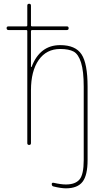

<svg xmlns="http://www.w3.org/2000/svg" viewBox="-20 -770 540 1020"><path d="M25.4 -610.4Q15.6 -610.4 15.1 -620.1Q14.6 -629.9 25.4 -629.9H120.1Q125 -629.9 125 -634.8V-740.2Q125 -750 134.8 -750Q144.5 -750 144.5 -740.2V-634.8Q144.5 -629.9 150.4 -629.9H335Q344.7 -629.9 344.7 -620.1Q344.7 -610.4 335 -610.4H150.4Q145.5 -610.4 144.5 -605.5V-415Q144.5 -414.1 146.5 -414.1Q148.4 -414.1 148.4 -416Q192.4 -530.3 299.8 -530.3Q380.9 -530.3 413.1 -481.4Q445.3 -432.6 445.3 -309.6V80.1Q445.3 161.1 418.5 195.8Q391.6 230.5 330.1 230.5Q304.7 230.5 264.6 220.7Q254.9 218.8 254.9 208Q254.9 199.2 265.6 201.2Q303.7 210 330.1 210Q379.9 210 402.3 183.6Q424.8 157.2 424.8 80.1V-309.6Q424.8 -392.6 410.6 -437.5Q396.5 -482.4 371.1 -496.1Q345.7 -509.8 299.8 -509.8Q226.6 -509.8 185.5 -451.2Q144.5 -392.6 144.5 -290V-9.8Q144.5 0 134.8 0Q125 0 125 -9.8V-605.5Q125 -610.4 120.1 -610.4Z"/></svg>

Font: Rounded-X Mgen+ 2m thin
Style: Regular
Weight: 100
Designer: [Source Han Sans]
Ryoko NISHIZUKA  (kana & ideographs); Paul D. Hunt (Latin, Greek & Cyrillic); Wenlong ZHANG  (bopomofo
Version: Version 1.059.20150602